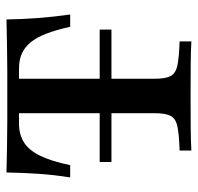

<svg xmlns="http://www.w3.org/2000/svg" viewBox="-29 -582 611 593"><g transform="rotate(-90 276.5 -285.5)"><path d="M108.1 0V-36.3Q158.1 -37.9 182.7 -43.1Q207.3 -48.4 215.3 -64.5Q223.4 -80.6 223.4 -112.9V-532.3H191.9Q157.3 -532.3 133.1 -516.9Q108.9 -501.6 91.9 -466.9Q75 -432.3 62.9 -374.2H25Q33.1 -425 36.3 -473.8Q39.5 -522.6 40.3 -571Q74.2 -570.2 114.9 -569.4Q155.6 -568.5 198 -568.5Q240.3 -568.5 277.4 -568.5Q311.3 -568.5 352.8 -568.5Q394.4 -568.5 436.3 -569.4Q478.2 -570.2 512.9 -571Q513.7 -522.6 517.3 -473.8Q521 -425 528.2 -374.2H490.3Q480.6 -417.7 469 -448Q457.3 -478.2 441.9 -496.8Q426.6 -515.3 406.9 -523.8Q387.1 -532.3 361.3 -532.3H329.8V-112.9Q329.8 -80.6 337.9 -64.5Q346 -48.4 371 -43.1Q396 -37.9 445.2 -36.3V0Q417.7 -1.6 373 -2Q328.2 -2.4 278.2 -2.4Q224.2 -2.4 179.8 -2Q135.5 -1.6 108.1 0ZM72.6 -246.8V-283.1H481.5V-246.8Z"/></g></svg>

Font: Playfair 9pt SemiBold
Style: Regular
Weight: 600
Designer: Claus Eggers Sørensen
Foundry: Claus Eggers Sørensen
Version: Version 2.001;gftools[0.9.30]